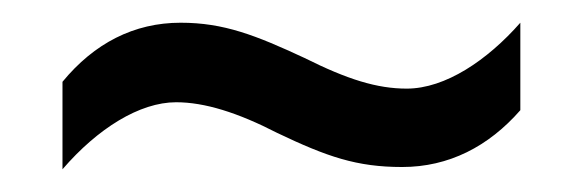

<svg xmlns="http://www.w3.org/2000/svg" viewBox="-20 -437 512 169"><path d="M224 -320C268 -299 294 -290 334 -290C375 -290 410 -308 438 -340V-417C409 -384 372 -359 338 -359C312 -359 286 -367 248 -386C205 -406 177 -417 139 -417C98 -417 63 -399 35 -365V-288C66 -324 103 -347 135 -347C160 -347 189 -338 224 -320Z"/></svg>

Font: Noto Sans Sinhala UI Condensed
Style: Regular
Weight: 400
Width: 3
Designer: Jelle Bosma - Monotype Design Team
Foundry: Monotype Imaging Inc.
Version: Version 2.006